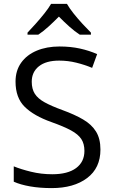

<svg xmlns="http://www.w3.org/2000/svg" viewBox="-20 -965 588 995"><path d="M500.5 -189.9Q500.5 -94.2 431.4 -42.2Q362.3 9.8 247.6 9.8Q186.5 9.8 136.2 1Q85.9 -7.8 51.3 -23.4V-103Q87.9 -87.9 140.6 -75Q193.4 -62 251 -62Q331.1 -62 374.3 -94Q417.5 -126 417.5 -183.1Q417.5 -219.7 401.4 -244.4Q385.3 -269 347.9 -289.3Q310.5 -309.6 246.1 -332.5Q155.3 -364.7 107.9 -411.6Q60.5 -458.5 60.5 -542Q60.5 -599.1 89.6 -639.9Q118.7 -680.7 170.2 -702.4Q221.7 -724.1 288.6 -724.1Q345.7 -724.1 394.3 -713.4Q442.9 -702.6 483.4 -684.6L457.5 -613.3Q418.9 -629.4 375.7 -640.1Q332.5 -650.9 286.6 -650.9Q218.3 -650.9 181.4 -621.3Q144.5 -591.8 144.5 -541.5Q144.5 -503.9 160.4 -479Q176.3 -454.1 211.2 -434.8Q246.1 -415.5 303.7 -394.5Q366.7 -371.6 410.6 -345.9Q454.6 -320.3 477.5 -283.4Q500.5 -246.6 500.5 -189.9ZM327.1 -944.8Q339.4 -922.9 361.3 -895.3Q383.3 -867.7 407.7 -841.3Q432.1 -814.9 451.2 -795.9V-785.2H393.6Q367.2 -802.2 339.4 -827.1Q311.5 -852.1 285.2 -878.9Q258.8 -852.1 231.7 -827.4Q204.6 -802.7 178.2 -785.2H122.6V-795.9Q141.1 -815.4 164.8 -841.8Q188.5 -868.2 210.2 -895.5Q231.9 -922.9 244.6 -944.8Z"/></svg>

Font: Open Sans
Style: Regular
Weight: 400
Designer: Monotype Design Team
Foundry: Monotype Imaging Inc.
Version: Version 3.000; ttfautohint (v1.8.4)